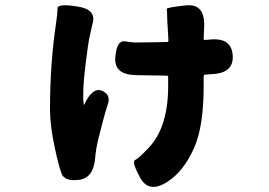

<svg xmlns="http://www.w3.org/2000/svg" viewBox="-20 -628 1040 741"><path d="M627 73Q555 120 521 58Q487 -4 501.5 -10.5Q516 -17 556 -60Q629 -139 629 -296V-331Q629 -336 624 -336L506 -338Q420 -339 425 -406Q430 -473 461.5 -468.5Q493 -464 500 -464Q541 -464 582 -465L625 -466Q630 -466 630 -471L628 -509Q625 -552 625 -570Q625 -588 623.5 -593.5Q622 -599 696 -607Q770 -616 768 -528L766 -478Q766 -473 771 -474L788 -475Q872 -485 878 -416Q884 -346 799 -342L772 -340Q766 -340 766 -334V-295Q766 -140 729 -57Q689 33 627 73ZM285 66Q229 73 217.5 41.5Q206 10 192 -55Q173 -141 173 -207Q173 -385 197 -543Q202 -577 202 -596Q202 -615 278 -603Q354 -592 337 -536Q336 -531 327 -492Q320 -462 310 -378Q297 -274 303 -226Q304 -221 306 -226Q337 -292 373 -278Q409 -263 396 -225Q383 -187 359 -90Q350 -53 347 -15Q340 59 285 66Z"/></svg>

Font: Resource Han Rounded KR Heavy
Style: Regular
Weight: 900
Designer: Cyano Hao (round all glyphs); Ryoko NISHIZUKA 西塚涼子 (kana, bopomofo & ideographs); Paul D. Hunt (Latin, Greek & Cyrillic)
Foundry: Cyano Hao
Version: 0.990